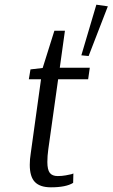

<svg xmlns="http://www.w3.org/2000/svg" viewBox="-20 -789 480 819"><path d="M363 -500 356 -451H228L186 -152Q182 -124 182 -98Q182 -65 192.5 -51.5Q203 -38 226 -38Q244 -38 260.5 -41Q277 -44 285 -46L293 -49L292 -9Q262 10 197 10Q151 10 129 -12.5Q107 -35 107 -86Q107 -110 111 -134L155 -451H103L110 -493L162 -499L212 -658H257L235 -500ZM391 -769 440 -762 358 -550 327 -553Z"/></svg>

Font: ArsenalItalic
Style: Italic
Weight: 400
Italic angle: -9°
Designer: Andrij Shevchenko
Foundry: Stairsfor.com
Version: Version 1.000